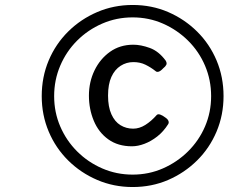

<svg xmlns="http://www.w3.org/2000/svg" viewBox="-20 -818 945 773"><path d="M514 -65Q438 -65 371.5 -93.5Q305 -122 254.5 -172Q204 -222 176 -288.5Q148 -355 148 -431Q148 -508 176 -574.5Q204 -641 254.5 -691Q305 -741 371.5 -769.5Q438 -798 514 -798Q591 -798 657 -769.5Q723 -741 773.5 -691Q824 -641 852 -574.5Q880 -508 880 -431Q880 -355 852 -288.5Q824 -222 773.5 -172Q723 -122 657 -93.5Q591 -65 514 -65ZM514 -115Q579 -115 636 -140Q693 -165 737 -208.5Q781 -252 805.5 -309Q830 -366 830 -431Q830 -496 805.5 -553.5Q781 -611 737 -654.5Q693 -698 636 -723Q579 -748 514 -748Q449 -748 391.5 -723Q334 -698 290.5 -654.5Q247 -611 222.5 -553.5Q198 -496 198 -431Q198 -366 222.5 -309Q247 -252 290.5 -208.5Q334 -165 391.5 -140Q449 -115 514 -115ZM511 -229Q455 -229 416 -257Q377 -285 357.5 -332Q338 -379 338 -433Q338 -488 360.5 -534.5Q383 -581 423 -609.5Q463 -638 517 -638Q547 -638 583 -625Q619 -612 647 -574Q653 -564 649.5 -557Q646 -550 637 -543Q627 -532 619 -529.5Q611 -527 606 -532Q587 -547 565.5 -557.5Q544 -568 517 -568Q489 -568 465.5 -553Q442 -538 428.5 -508.5Q415 -479 415 -433Q415 -388 428.5 -358Q442 -328 465 -314Q488 -300 516 -300Q541 -300 565 -315Q589 -330 611 -355Q616 -360 625.5 -356.5Q635 -353 644 -346Q655 -339 658 -331.5Q661 -324 657 -318Q638 -288 613 -268.5Q588 -249 561.5 -239Q535 -229 511 -229Z"/></svg>

Font: Playwrite DK Loopet
Style: Regular
Weight: 400
Designer: Veronika Burian, José Scaglione
Foundry: TypeTogether
Version: Version 1.002